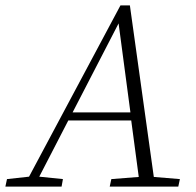

<svg xmlns="http://www.w3.org/2000/svg" viewBox="-48 -694 729 714"><path d="M-28 0 -22 -28 60 -37 400 -674H435L524 -36L621 -28L615 0H360L366 -28L468 -36L440 -246H206L98 -37L186 -28L181 0ZM222 -276H437L393 -607Z"/></svg>

Font: Source Serif Pro Light
Style: Italic
Weight: 300
Italic angle: -12°
Designer: Frank Grießhammer
Foundry: Adobe Systems Incorporated
Version: Version 3.001;hotconv 1.0.111;makeotfexe 2.5.65597